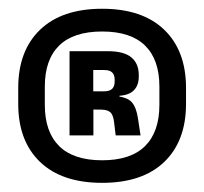

<svg xmlns="http://www.w3.org/2000/svg" viewBox="-20 -669 462 434"><path d="M210.9 -255.7Q120 -255.7 70.6 -302.9Q21.2 -350.2 21.2 -434.2V-470.3Q21.2 -554.3 70.6 -601.8Q120 -649.2 210.9 -649.2Q301.9 -649.2 351.2 -601.8Q400.5 -554.3 400.5 -470.3V-434.2Q400.5 -350.2 351.2 -302.9Q301.9 -255.7 210.9 -255.7ZM210.9 -306.7Q275.5 -306.7 307.9 -338.8Q340.3 -371 340.3 -432V-473.4Q340.3 -534.2 307.9 -566Q275.5 -597.8 210.9 -597.8Q146.2 -597.8 113.7 -566Q81.3 -534.2 81.3 -473.4V-432Q81.3 -371 113.7 -338.8Q146.2 -306.7 210.9 -306.7ZM241.5 -362.9 237.9 -392.6Q236 -408.8 229.8 -414.8Q223.6 -420.9 209.2 -421.2L173.9 -421.6V-462.6H215.2Q228 -462.6 233.6 -468.3Q239.2 -474 239.2 -484.8V-488.6Q239.2 -499.6 233.7 -505.1Q228.2 -510.7 215.3 -510.7H173.8V-553.3H223.6Q259.9 -553.3 276.8 -539.4Q293.7 -525.5 293.7 -499V-496.2Q293.7 -476.5 283 -465.3Q272.3 -454 250.1 -452.6V-445.1L241.9 -451.7Q268 -449.4 278.1 -437.7Q288.2 -426.1 291.9 -401.2L297.7 -362.9ZM137.2 -362.9V-553.3H190.8V-448.1L191.1 -430.8V-362.9Z"/></svg>

Font: Anek Latin Medium
Style: Regular
Weight: 500
Designer: Yesha Goshar
Foundry: Ek Type
Version: Version 1.003